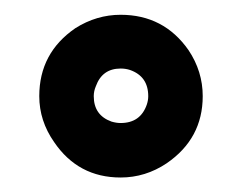

<svg xmlns="http://www.w3.org/2000/svg" viewBox="-20 -702 334 265"><path d="M34.2 -569.3Q34.2 -628.9 84 -663.1Q113.3 -681.6 146.5 -681.6Q206.1 -681.6 240.2 -632.8Q259.8 -603.5 259.8 -569.3Q259.8 -510.7 210 -476.6Q180.7 -457 146.5 -457Q87.9 -457 54.7 -505.9Q34.2 -535.2 34.2 -569.3ZM109.4 -569.3Q109.4 -543 133.8 -534.2Q140.6 -532.2 146.5 -532.2Q173.8 -532.2 182.6 -557.6Q184.6 -563.5 184.6 -569.3Q184.6 -596.7 159.2 -605.5Q153.3 -607.4 146.5 -607.4Q121.1 -607.4 112.3 -583Q109.4 -576.2 109.4 -569.3Z"/></svg>

Font: Post No Bills Colombo ExtraBold
Style: Regular
Weight: 800
Designer: Kosala Senevirathne, Siva Puranthara, Lasantha Premarathna, Tharique Azeez
Foundry: Mooniak
Version: Version 1.220 ; ttfautohint (v1.6)